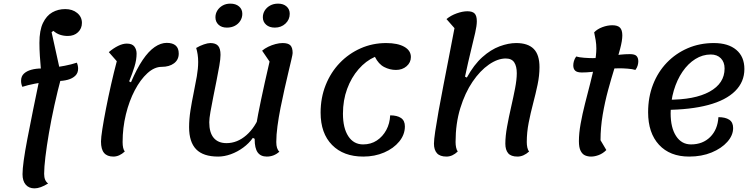

<svg xmlns="http://www.w3.org/2000/svg" viewBox="-20 -837 4160 1057"><path d="M170 200Q139 200 121.5 179.5Q104 159 104 122Q104 67 130.5 -71.5Q157 -210 206 -445Q202 -490 199.5 -528.5Q197 -567 197 -601Q197 -670 216.5 -710.5Q236 -751 268 -769Q300 -787 339 -787Q379 -787 405 -765.5Q431 -744 431 -711Q431 -680 409.5 -659.5Q388 -639 353 -639Q331 -639 311 -645.5Q291 -652 274 -667L264 -660L318 -415Q297 -337 279.5 -257.5Q262 -178 249.5 -105Q237 -32 230 26.5Q223 85 223 120Q223 158 245 173Q202 200 170 200ZM103 -359Q96 -375 96 -392Q96 -417 111.5 -431.5Q127 -446 152.5 -453Q178 -460 208 -460Q231 -460 265.5 -464Q300 -468 336.5 -475Q373 -482 403 -492Q410 -476 410 -459Q410 -435 394.5 -420Q379 -405 353.5 -398Q328 -391 298 -391Q275 -391 241 -387Q207 -383 170.5 -376Q134 -369 103 -359Z M604 25Q570 25 553 5Q536 -15 536 -58Q536 -79 543.5 -127Q551 -175 563.5 -239Q576 -303 591.5 -371.5Q607 -440 623 -500L579 -550Q605 -572 630.5 -584.5Q656 -597 678 -597Q708 -597 720 -580.5Q732 -564 732 -542Q732 -508 720.5 -470.5Q709 -433 691 -389L701 -384Q733 -459 765.5 -507Q798 -555 831.5 -578Q865 -601 898 -601Q930 -601 947 -586.5Q964 -572 964 -542Q964 -508 938 -488.5Q912 -469 870 -469Q830 -469 791.5 -434Q753 -399 722 -340Q691 -281 673 -207Q655 -133 655 -55Q655 -18 667 -3Q637 25 604 25Z M1181 25Q1099 25 1060 -15Q1021 -55 1021 -137Q1021 -181 1028.5 -229Q1036 -277 1046 -325Q1056 -373 1063.5 -416.5Q1071 -460 1071 -496Q1071 -518 1068 -537.5Q1065 -557 1060 -573Q1080 -585 1102 -592.5Q1124 -600 1138 -600Q1167 -600 1180.5 -585Q1194 -570 1194 -535Q1194 -513 1187.5 -475.5Q1181 -438 1172 -393Q1163 -348 1154 -303Q1145 -258 1138.5 -221Q1132 -184 1132 -164Q1132 -107 1156.5 -78Q1181 -49 1227 -49Q1286 -49 1336 -92.5Q1386 -136 1414 -212L1407 -60L1372 -78Q1351 -48 1319 -24.5Q1287 -1 1251 12Q1215 25 1181 25ZM1449 25Q1415 25 1398.5 2Q1382 -21 1382 -70Q1382 -97 1390.5 -149Q1399 -201 1417 -287Q1435 -373 1464 -498L1423 -558Q1437 -570 1456.5 -579.5Q1476 -589 1497 -594.5Q1518 -600 1536 -600Q1566 -600 1578.5 -587.5Q1591 -575 1591 -545Q1591 -538 1584.5 -510.5Q1578 -483 1568 -440.5Q1558 -398 1546.5 -347.5Q1535 -297 1524.5 -244Q1514 -191 1507.5 -142.5Q1501 -94 1501 -55Q1501 -17 1518 -2Q1488 25 1449 25ZM1493 -685Q1463 -685 1445 -701Q1427 -717 1427 -742Q1427 -762 1437.5 -779Q1448 -796 1467 -806.5Q1486 -817 1511 -817Q1540 -817 1557.5 -801.5Q1575 -786 1575 -761Q1575 -729 1551.5 -707Q1528 -685 1493 -685ZM1229 -685Q1200 -685 1183 -701Q1166 -717 1166 -742Q1166 -762 1176.5 -779Q1187 -796 1205.5 -806.5Q1224 -817 1248 -817Q1278 -817 1296 -801.5Q1314 -786 1314 -761Q1314 -740 1303 -722.5Q1292 -705 1273 -695Q1254 -685 1229 -685Z M1980 25Q1871 25 1808 -39Q1745 -103 1745 -217Q1745 -299 1773 -369Q1801 -439 1850.5 -490.5Q1900 -542 1965.5 -571Q2031 -600 2106 -600Q2169 -600 2205.5 -579.5Q2242 -559 2242 -523Q2242 -493 2218.5 -472.5Q2195 -452 2160 -452Q2126 -452 2095 -468Q2064 -484 2044 -524Q1994 -502 1954 -456Q1914 -410 1891 -347.5Q1868 -285 1868 -211Q1868 -132 1897.5 -87Q1927 -42 1979 -42Q2022 -42 2054.5 -63.5Q2087 -85 2106.5 -121Q2126 -157 2128 -202Q2166 -202 2187.5 -187.5Q2209 -173 2209 -141Q2209 -96 2178 -58Q2147 -20 2095 2.5Q2043 25 1980 25Z M2438 25Q2402 25 2385.5 6.5Q2369 -12 2369 -46Q2369 -67 2376 -114Q2383 -161 2394.5 -225.5Q2406 -290 2421 -366.5Q2436 -443 2451.5 -523.5Q2467 -604 2482 -682L2438 -732Q2462 -752 2494.5 -763.5Q2527 -775 2553 -775Q2581 -775 2593 -762.5Q2605 -750 2605 -720Q2605 -696 2596 -656.5Q2587 -617 2572.5 -558Q2558 -499 2540 -415L2550 -410Q2589 -481 2635.5 -522.5Q2682 -564 2730.5 -582Q2779 -600 2822 -600Q2886 -600 2918 -568Q2950 -536 2950 -467Q2950 -421 2939.5 -371Q2929 -321 2915 -268Q2901 -215 2890.5 -161.5Q2880 -108 2880 -55Q2880 -39 2883 -25Q2886 -11 2893 -3Q2862 25 2829 25Q2793 25 2777.5 6.5Q2762 -12 2762 -46Q2762 -87 2771.5 -139.5Q2781 -192 2793.5 -246.5Q2806 -301 2815.5 -350Q2825 -399 2825 -434Q2825 -472 2811 -493.5Q2797 -515 2764 -515Q2720 -515 2671.5 -481.5Q2623 -448 2581.5 -387Q2540 -326 2514 -241.5Q2488 -157 2488 -55Q2488 -39 2491 -25Q2494 -11 2500 -3Q2471 25 2438 25Z M3234 25Q3216 25 3201 18.5Q3186 12 3176.5 -6.5Q3167 -25 3167 -60Q3167 -103 3176.5 -156Q3186 -209 3200.5 -266Q3215 -323 3229.5 -379Q3244 -435 3253.5 -484.5Q3263 -534 3263 -570Q3263 -592 3259.5 -614.5Q3256 -637 3251 -659Q3268 -677 3296 -687.5Q3324 -698 3351 -698Q3380 -698 3393 -685Q3406 -672 3406 -642Q3406 -614 3394 -568.5Q3382 -523 3364 -465.5Q3346 -408 3328 -342Q3310 -276 3298 -205.5Q3286 -135 3286 -65L3318 -11Q3299 8 3276.5 16.5Q3254 25 3234 25ZM3183 -438Q3157 -438 3146.5 -448Q3136 -458 3136 -477Q3136 -488 3139.5 -500.5Q3143 -513 3152 -526Q3169 -521 3196 -519Q3223 -517 3243 -517Q3293 -517 3344.5 -528Q3396 -539 3448 -539Q3475 -539 3484.5 -528.5Q3494 -518 3494 -499Q3494 -489 3490.5 -476.5Q3487 -464 3478 -452Q3462 -457 3436 -459Q3410 -461 3390 -461Q3341 -461 3288.5 -449.5Q3236 -438 3183 -438Z M3774 25Q3668 25 3608 -40Q3548 -105 3548 -219Q3548 -302 3575 -371.5Q3602 -441 3651 -492Q3700 -543 3766 -571.5Q3832 -600 3910 -600Q3989 -600 4033.5 -562.5Q4078 -525 4078 -457Q4078 -386 4027 -335.5Q3976 -285 3879 -259Q3782 -233 3643 -232L3655 -288Q3804 -287 3886.5 -332.5Q3969 -378 3969 -460Q3969 -495 3948.5 -516Q3928 -537 3893 -537Q3848 -537 3808 -512Q3768 -487 3737.5 -442.5Q3707 -398 3689.5 -339Q3672 -280 3672 -213Q3672 -134 3702 -88Q3732 -42 3784 -42Q3849 -42 3890 -83Q3931 -124 3935 -192Q3973 -192 3994.5 -178Q4016 -164 4016 -132Q4016 -92 3984 -56Q3952 -20 3897.5 2.5Q3843 25 3774 25Z"/></svg>

Font: Lemonada
Style: Regular
Weight: 400
Designer: Mohamed Gaber (Arabic), Eduardo Tunni (Latin)
Foundry: Kief Type Foundry
Version: Version 4.005